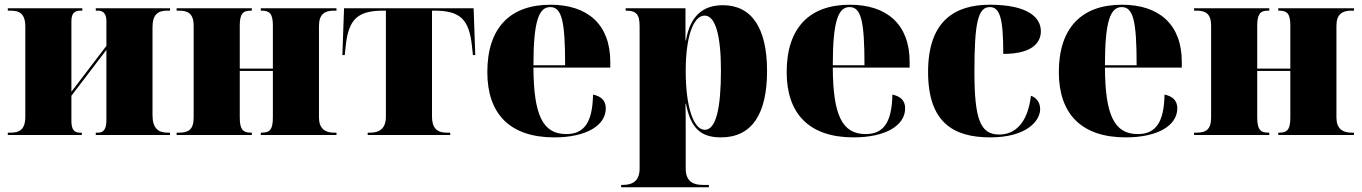

<svg xmlns="http://www.w3.org/2000/svg" viewBox="-20 -571 5761 812"><path d="M13 0H326V-10H318C294 -10 282 -23 282 -59V-166L430 -360V-64C430 -28 420 -10 396 -10H385V0H699V-10H688C650 -10 625 -28 625 -84V-456C625 -512 650 -526 688 -526H699V-536H385V-526H395C419 -526 430 -509 430 -483V-377L282 -183V-482C282 -515 296 -526 320 -526H328V-536H13V-526H24C62 -526 87 -514 87 -458V-78C87 -22 62 -10 24 -10H13Z M727 0H1045V-10H1041C1008 -10 994 -23 994 -74V-271H1134V-74C1134 -23 1121 -10 1087 -10H1083V0H1403V-10H1392C1354 -10 1329 -28 1329 -74V-462C1329 -511 1354 -526 1392 -526H1403V-536H1083V-526H1087C1121 -526 1134 -512 1134 -463V-281H994V-462C994 -511 1006 -526 1040 -526H1045V-536H727V-526H738C776 -526 799 -512 799 -463V-74C799 -23 777 -10 738 -10H727Z M1535 0H1884V-10H1868C1829 -10 1807 -29 1807 -77V-526H1816C1926 -526 1964 -490 1976 -376L1980 -338H1990L1983 -536H1435L1428 -338H1438L1442 -376C1454 -490 1492 -526 1602 -526H1612V-77C1612 -29 1586 -10 1547 -10H1535Z M2324 10C2459 10 2542 -40 2542 -113C2542 -147 2521 -164 2488 -171C2486 -54 2451 -4 2375 -4C2276 -4 2237 -83 2236 -285H2561V-309C2561 -468 2465 -551 2308 -551C2138 -551 2041 -454 2041 -266C2041 -91 2135 10 2324 10ZM2370 -295H2236C2236 -482 2259 -541 2307 -541C2356 -541 2370 -482 2370 -295Z M2607 221H2978V211H2952C2919 211 2880 202 2880 142V-5C2880 -47 2880 -90 2879 -132H2881C2901 -33 2939 10 3029 10C3158 10 3224 -86 3224 -271C3224 -454 3158 -549 3037 -549C2953 -549 2899 -504 2881 -400H2879V-536H2626V-526H2628C2671 -526 2685 -510 2685 -460V142C2685 202 2646 211 2613 211H2607ZM2961 -22C2915 -22 2880 -113 2880 -271C2880 -415 2912 -505 2960 -505C3006 -505 3029 -420 3029 -273C3029 -113 3008 -22 2961 -22Z M3590 10C3725 10 3808 -40 3808 -113C3808 -147 3787 -164 3754 -171C3752 -54 3717 -4 3641 -4C3542 -4 3503 -83 3502 -285H3827V-309C3827 -468 3731 -551 3574 -551C3404 -551 3307 -454 3307 -266C3307 -91 3401 10 3590 10ZM3636 -295H3502C3502 -482 3525 -541 3573 -541C3622 -541 3636 -482 3636 -295Z M4168 10C4319 10 4379 -58 4379 -110C4379 -136 4364 -158 4340 -166C4326 -47 4270 -2 4206 -2C4126 -2 4101 -66 4101 -268C4101 -475 4116 -541 4166 -541C4209 -541 4223 -493 4223 -343C4361 -343 4382 -403 4382 -439C4382 -496 4329 -551 4166 -551C4020 -551 3905 -484 3905 -267C3905 -55 4010 10 4168 10Z M4741 10C4876 10 4959 -40 4959 -113C4959 -147 4938 -164 4905 -171C4903 -54 4868 -4 4792 -4C4693 -4 4654 -83 4653 -285H4978V-309C4978 -468 4882 -551 4725 -551C4555 -551 4458 -454 4458 -266C4458 -91 4552 10 4741 10ZM4787 -295H4653C4653 -482 4676 -541 4724 -541C4773 -541 4787 -482 4787 -295Z M5030 0H5348V-10H5344C5311 -10 5297 -23 5297 -74V-271H5437V-74C5437 -23 5424 -10 5390 -10H5386V0H5706V-10H5695C5657 -10 5632 -28 5632 -74V-462C5632 -511 5657 -526 5695 -526H5706V-536H5386V-526H5390C5424 -526 5437 -512 5437 -463V-281H5297V-462C5297 -511 5309 -526 5343 -526H5348V-536H5030V-526H5041C5079 -526 5102 -512 5102 -463V-74C5102 -23 5080 -10 5041 -10H5030Z"/></svg>

Font: Noto Serif Display Black
Style: Regular
Weight: 900
Designer: Monotype Design Team
Foundry: Monotype Imaging Inc.
Version: Version 2.009